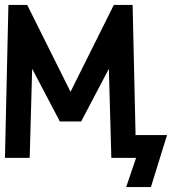

<svg xmlns="http://www.w3.org/2000/svg" viewBox="-25 -638 695 776"><path d="M485 118 525 0H493V-92H650L585 118ZM-5 0 9 -618H85L260 -267L435 -618H511L525 0H425L415 -360L303 -147H217L105 -360L95 0Z"/></svg>

Font: Victor Mono Thin
Style: Regular
Weight: 100
Monospace: yes
Designer: Rune Bjørnerås
Version: Version 1.561;gftools[0.9.30]